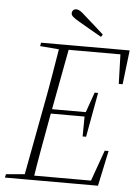

<svg xmlns="http://www.w3.org/2000/svg" viewBox="-58 -896 672 941"><g transform="rotate(5 278.5 -426.0)"><path d="M2 0 6 -17 111 -26H128L125 0ZM93 0 161 -363Q176 -440 189 -518Q202 -596 215 -674H263L195 -311Q181 -234 167 -156Q153 -78 141 0ZM118 -657 121 -674H248L243 -648H226ZM117 0 121 -22H444L418 -6L478 -174H497L460 0ZM178 -332 182 -354H383L379 -332ZM236 -651 239 -674H557L537 -506H518L513 -668L534 -651ZM364 -234 365 -336 368 -351 404 -453H421L381 -234ZM419 -740 411 -728Q383 -744 355 -760Q327 -776 300 -792Q277 -805 267.5 -813.5Q258 -822 258 -831Q258 -840 264 -846Q270 -852 278 -852Q288 -852 298 -846Q308 -840 327 -822Q350 -802 373 -781.5Q396 -761 419 -740Z"/></g></svg>

Font: Source Serif 4 48pt Light
Style: Italic
Weight: 300
Italic angle: -12°
Designer: Frank Grießhammer
Foundry: Adobe Systems Incorporated
Version: Version 4.004;hotconv 1.0.116;makeotfexe 2.5.65601